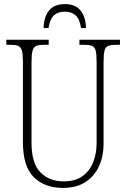

<svg xmlns="http://www.w3.org/2000/svg" viewBox="-20 -908 618 938"><path d="M287 10Q199 10 145.5 -42Q92 -94 92 -214V-607Q92 -643 87 -660.5Q82 -678 69.5 -683.5Q57 -689 33 -689H11V-714H218V-689H193Q169 -689 156.5 -683.5Q144 -678 139 -660Q134 -642 134 -605V-210Q134 -111 177 -66.5Q220 -22 291 -22Q349 -22 384.5 -48.5Q420 -75 436 -117.5Q452 -160 452 -207V-606Q452 -643 447.5 -660.5Q443 -678 430 -683.5Q417 -689 393 -689H368V-714H566V-689H545Q521 -689 508 -683.5Q495 -678 490.5 -660Q486 -642 486 -605V-205Q486 -145 464 -96.5Q442 -48 398 -19Q354 10 287 10ZM193 -771Q194 -825 219.5 -856.5Q245 -888 297 -888Q348 -888 373.5 -856.5Q399 -825 400 -771H376Q369 -816 349 -833.5Q329 -851 297 -851Q263 -851 243.5 -833Q224 -815 217 -771Z"/></svg>

Font: Noto Serif Condensed ExtraLight
Style: Regular
Weight: 200
Width: 3
Designer: Monotype Design Team
Foundry: Monotype Imaging Inc.
Version: Version 2.013; ttfautohint (v1.8.4.7-5d5b)